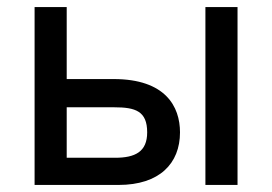

<svg xmlns="http://www.w3.org/2000/svg" viewBox="-20 -524 771 544"><path d="M78 0H316C432 0 490 -61 490 -149C490 -222 449 -300 302 -300H169V-504H78ZM169 -77V-220H304C364 -220 397 -209 397 -149C397 -94 363 -77 306 -77ZM562 0H653V-504H562Z"/></svg>

Font: Hibana 45 SubMedium
Style: Regular
Weight: 500
Width: 6
Designer: pygmalion
Foundry: ybstudio
Version: Version 2021.007;FEAKit 1.0